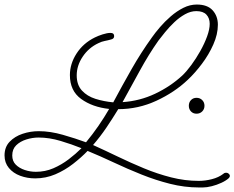

<svg xmlns="http://www.w3.org/2000/svg" viewBox="-59 -734 1033 846"><path d="M817 92Q754 92 690.5 76Q627 60 564.5 35Q502 10 442.5 -18Q383 -46 327 -69Q299 -40 263 -12Q227 16 185 34Q143 52 96 52Q61 52 30 40.5Q-1 29 -20 6Q-39 -17 -39 -49Q-39 -86 -16.5 -109.5Q6 -133 40.5 -144.5Q75 -156 112 -156Q162 -156 218 -140Q274 -124 320 -107Q349 -142 374.5 -179Q400 -216 422 -254Q348 -262 298.5 -298Q249 -334 249 -403Q249 -453 278.5 -498.5Q308 -544 359 -569Q373 -576 393 -582.5Q413 -589 428 -589Q444 -589 444 -575Q444 -563 430 -560Q416 -556 402.5 -553.5Q389 -551 375 -544Q332 -524 305.5 -484.5Q279 -445 279 -402Q279 -360 302 -335Q325 -310 361.5 -298.5Q398 -287 440 -283Q479 -356 520.5 -429Q562 -502 611 -570Q625 -590 646 -614.5Q667 -639 693.5 -662Q720 -685 749 -699.5Q778 -714 808 -714Q855 -714 878 -688.5Q901 -663 901 -625Q901 -583 881 -538Q861 -493 830.5 -452.5Q800 -412 768 -382Q710 -327 630 -290Q550 -253 462 -253Q437 -212 410 -172Q383 -132 351 -95Q404 -71 460 -44Q516 -17 575 7.5Q634 32 695 47.5Q756 63 817 63Q845 63 874.5 55.5Q904 48 925 32Q930 27 937 27Q944 27 949 31.5Q954 36 954 41Q954 46 949 51Q937 62 916.5 71.5Q896 81 874 86.5Q852 92 835 92ZM481 -284Q557 -289 624.5 -321Q692 -353 744 -401Q763 -419 784 -447.5Q805 -476 823.5 -509Q842 -542 853.5 -573.5Q865 -605 865 -629Q865 -654 850.5 -669.5Q836 -685 806 -685Q781 -685 756 -671Q731 -657 709 -636Q687 -615 669 -593Q651 -571 639 -555Q596 -494 556.5 -421.5Q517 -349 481 -284ZM807 -233Q792 -233 782.5 -243Q773 -253 773 -268Q773 -283 782.5 -293Q792 -303 807 -303Q822 -303 832 -293Q842 -283 842 -268Q842 -253 832 -243Q822 -233 807 -233ZM99 23Q140 23 176 7.5Q212 -8 243.5 -32Q275 -56 300 -81Q258 -98 208 -113Q158 -128 111 -128Q84 -128 57 -119.5Q30 -111 12.5 -94Q-5 -77 -5 -49Q-5 -24 10.5 -8.5Q26 7 50 15Q74 23 99 23Z"/></svg>

Font: Ms Madi
Style: Regular
Weight: 400
Designer: Robert E. Leuschke
Foundry: Robert E. Leuschke
Version: Version 1.010; ttfautohint (v1.8.3)